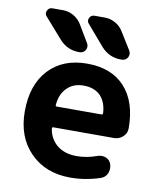

<svg xmlns="http://www.w3.org/2000/svg" viewBox="-86 -854 752 910"><g transform="rotate(10 290.0 -398.5)"><path d="M195.3 -231.4Q187.5 -231.4 188.5 -224.6Q194.3 -179.7 228.5 -148.4Q266.6 -116.2 326.2 -116.2Q375 -116.2 425.8 -134.8Q434.6 -137.7 444.3 -137.7Q455.1 -137.7 464.8 -133.8Q484.4 -125 490.2 -105.5Q493.2 -95.7 493.2 -86.9Q493.2 -74.2 488.3 -61.5Q478.5 -41 457 -34.2Q386.7 -10.7 313.5 -10.7Q195.3 -10.7 121.6 -85Q47.9 -159.2 47.9 -283.2Q47.9 -410.2 115.7 -483.4Q183.6 -556.6 300.8 -556.6Q418 -556.6 482.4 -486.3Q546.9 -416 546.9 -288.1Q546.9 -264.6 528.8 -248Q510.7 -231.4 485.4 -231.4ZM187.5 -337.9Q186.5 -331.1 193.4 -331.1H408.2Q415 -331.1 415 -338.9Q412.1 -389.6 384.8 -419.9Q354.5 -451.2 301.8 -451.2Q251 -451.2 220.7 -418.9Q191.4 -388.7 187.5 -337.9ZM344.7 -786.1Q371.1 -786.1 395 -772.9Q418.9 -759.8 432.6 -737.3L485.4 -652.3Q490.2 -644.5 490.2 -635.7Q490.2 -627.9 486.3 -620.1Q476.6 -603.5 458 -603.5H454.1Q396.5 -603.5 358.4 -646.5L275.4 -743.2Q263.7 -755.9 271 -771Q278.3 -786.1 294.9 -786.1ZM143.6 -786.1Q169.9 -786.1 193.4 -772.9Q216.8 -759.8 231.4 -737.3L282.2 -652.3Q287.1 -644.5 287.1 -635.7Q287.1 -627.9 283.2 -620.1Q273.4 -603.5 254.9 -603.5H252.9Q195.3 -603.5 157.2 -646.5L72.3 -743.2Q65.4 -751 65.4 -759.8Q65.4 -764.6 68.4 -770.5Q75.2 -786.1 91.8 -786.1Z"/></g></svg>

Font: Gen Jyuu Gothic P Bold
Style: Bold
Weight: 700
Designer: [Source Han Sans]
Ryoko NISHIZUKA  (kana & ideographs); Paul D. Hunt (Latin, Greek & Cyrillic); Wenlong ZHANG  (bopomofo
Version: Version 1.002.20150607